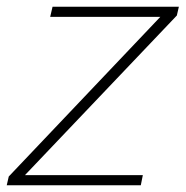

<svg xmlns="http://www.w3.org/2000/svg" viewBox="-28 -550 551 570"><path d="M390 0H-8L-2 -26L448 -500H121L128 -530H503L497 -504L46 -30H396Z"/></svg>

Font: Be Vietnam Pro Variable Thin
Style: Italic
Weight: 100
Italic angle: -12°
Designer: Lam Bao, Tony Le, Vietanh Nguyen
Foundry: Yellow Type Foundry
Version: Version 1.002